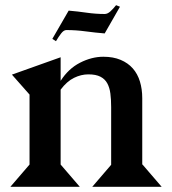

<svg xmlns="http://www.w3.org/2000/svg" viewBox="-20 -721 664 741"><path d="M245 -680Q280 -677 314.5 -672Q349 -667 384 -667Q395 -667 406 -677Q417 -687 428 -701L443 -695L384 -592Q347 -595 310 -600Q273 -605 236 -605Q226 -605 216 -592Q206 -579 196 -562L182 -571ZM214 -409Q244 -456 289 -479Q334 -502 379 -502Q417 -502 445.5 -490Q474 -478 492.5 -457Q511 -436 520 -406.5Q529 -377 529 -342V-86H530L604 0H336L409 -85V-308Q409 -337 406 -360Q403 -383 394 -399.5Q385 -416 367.5 -425Q350 -434 321 -434Q293 -434 265.5 -420.5Q238 -407 214 -375V-86L288 0H20L94 -86V-356L26 -433L214 -500Z"/></svg>

Font: Bluu Next Cyrillic
Style: Bold
Weight: 700
Designer: Igor Stepanchenko
Foundry: Igor Stepanchenko
Version: Version 1.000